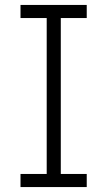

<svg xmlns="http://www.w3.org/2000/svg" viewBox="-20 -757 434 777"><path d="M63 0V-53H169V-684H63V-737H331V-684H226V-53H331V0Z"/></svg>

Font: Tomorrow Light
Style: Regular
Weight: 300
Designer: Tony de Marco, Monica Rizzolli
Foundry: Just in Type
Version: Version 2.002